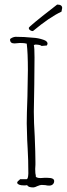

<svg xmlns="http://www.w3.org/2000/svg" viewBox="-20 -820 292 840"><path d="M99 -10Q94 -10 91 -9H83Q61 -9 55 -19Q55 -26 63 -31L68 -36H97L101 -40L103 -49L104 -61Q104 -122 101 -170L99 -207L97 -280Q97 -319 100 -397L102 -513Q102 -589 97 -629Q88 -632 67 -632L56 -631Q50 -630 43 -630Q24 -630 24 -647Q24 -651 33 -655Q42 -659 48 -659Q86 -659 124 -655Q147 -654 170 -646Q188 -640 188 -629Q188 -627 185 -621L162 -619Q155 -625 133 -625L128 -622Q131 -613 131 -569Q131 -503 130 -450L128 -331Q128 -286 132 -222Q135 -149 135 -112V-99Q134 -92 134 -81Q134 -58 137 -53L136 -51Q136 -41 158 -41Q167 -41 173 -42H188Q217 -42 217 -28Q217 -19 211 -13.5Q205 -8 195 -8Q186 -8 179 -10Q171 -11 162 -11Q156 -11 144 -6Q132 0 126 0Q103 0 99 -10ZM106 -698Q106 -701 134 -724L166 -750L193 -771Q227 -797 230 -800Q252 -800 252 -785L249 -769Q197 -745 124 -684Q117 -684 111.5 -688Q106 -692 106 -698Z"/></svg>

Font: Amatic SC
Style: Regular
Weight: 400
Designer: Multiple Designers
Foundry: Vernon Adams
Version: Version 2.505